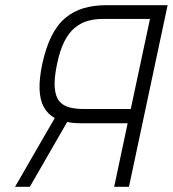

<svg xmlns="http://www.w3.org/2000/svg" viewBox="-20 -720 666 740"><path d="M390 -700Q342 -700 302.5 -688.5Q263 -677 232 -651Q201 -625 179 -581.5Q157 -538 143 -474Q131 -417 132.5 -376Q134 -335 148.5 -308Q163 -281 191 -265L38 0H95L239 -250Q247 -248 255.5 -247Q264 -246 273.5 -245.5Q283 -245 293 -245H472L420 0H477L626 -700ZM300 -300Q272 -300 248 -306Q224 -312 209 -329.5Q194 -347 191 -382Q188 -417 200 -474Q211 -527 228.5 -561Q246 -595 269 -613.5Q292 -632 318.5 -639.5Q345 -647 374 -647H558L484 -300Z"/></svg>

Font: Advent Pro
Style: Italic
Weight: 400
Italic angle: -12°
Designer: VivaRado, Andreas Kalpakidis
Foundry: VivaRado, Andreas Kalpakidis
Version: Version 3.000